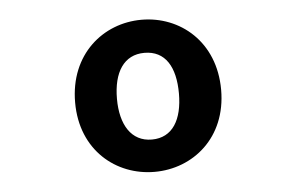

<svg xmlns="http://www.w3.org/2000/svg" viewBox="-38 -886 776 503"><g transform="rotate(-5 350.0 -635.0)"><path d="M158 -634C158 -508 249 -435 350 -435C451 -435 542 -508 542 -634C542 -761 451 -835 350 -835C249 -835 158 -761 158 -634ZM431 -634C431 -566 405 -520 350 -520C296 -520 268 -566 268 -634C268 -704 296 -748 350 -748C405 -748 431 -704 431 -634Z"/></g></svg>

Font: Kawkab Mono
Style: Bold
Weight: 700
Monospace: yes
Designer: Abdullah Arif
Foundry: Abdullah Arif
Version: Version 1.000;PS 000.500;hotconv 1.0.88;makeotf.lib2.5.64775